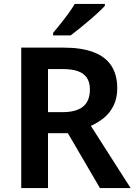

<svg xmlns="http://www.w3.org/2000/svg" viewBox="-20 -956 687 976"><path d="M302 -714Q394 -714 455 -691Q516 -668 546 -622Q576 -576 576 -507Q576 -457 557.5 -419.5Q539 -382 509 -357.5Q479 -333 442 -316L644 0H488L325 -279H224V0H88V-714ZM298 -605H224V-386H299Q367 -386 402 -414Q437 -442 437 -501Q437 -537 422 -560Q407 -583 376.5 -594Q346 -605 298 -605ZM513 -926Q500 -912 478.5 -892Q457 -872 431.5 -850.5Q406 -829 382 -809.5Q358 -790 339 -776H250V-789Q266 -808 286.5 -833.5Q307 -859 327 -886.5Q347 -914 360 -936H513Z"/></svg>

Font: Noto Sans Oriya SemiBold
Style: Regular
Weight: 600
Version: Version 2.003